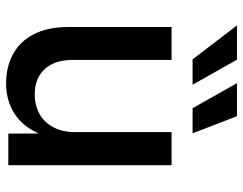

<svg xmlns="http://www.w3.org/2000/svg" viewBox="-104 -692 804 635"><g transform="rotate(90 297.5 -374.0)"><path d="M254.9 7.3Q200.2 7.3 158 -15.9Q115.7 -39.1 92.3 -85Q68.8 -130.9 68.8 -198.2V-540H177.7V-211.9Q177.7 -152.8 208.3 -120.1Q238.8 -87.4 291.5 -87.4Q327.6 -87.4 355.7 -102.8Q383.8 -118.2 400.1 -148.4Q416.5 -178.7 416.5 -222.2V-540H525.9V0H421.4L420.9 -132.8H433.6Q409.7 -60.1 364 -26.4Q318.4 7.3 254.9 7.3ZM337.4 -609.4 254.4 -756.3H363.8L420.4 -609.4ZM175.8 -609.4 63.5 -756.3H176.8L259.8 -609.4Z"/></g></svg>

Font: V-Inter
Style: Medium-500
Weight: 500
Designer: Rasmus Andersson
Foundry: rsms
Version: Version 4.000;git-4146feb